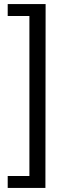

<svg xmlns="http://www.w3.org/2000/svg" viewBox="-20 -762 343 947"><path d="M205 -742H18V-683H125V106H18V165H204Z"/></svg>

Font: 18Franklin
Style: Regular
Weight: 400
Designer: Pablo Impallari, Rodrigo Fuenzalida (Modified by Dan O. Williams)
Version: Version 0.025;PS 000.025;hotconv 1.0.88;makeotf.lib2.5.64775